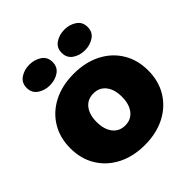

<svg xmlns="http://www.w3.org/2000/svg" viewBox="-202 -897 1056 1056"><g transform="rotate(-45 325.5 -369.0)"><path d="M325.5 12.5Q235.5 12.5 167.2 -22.5Q99 -57.5 60.8 -120Q22.5 -182.5 22.5 -265Q22.5 -347.5 60.8 -410Q99 -472.5 167.2 -507.2Q235.5 -542 325.5 -542Q415.5 -542 483.8 -507.2Q552 -472.5 590.2 -410Q628.5 -347.5 628.5 -265Q628.5 -182.5 590.2 -120Q552 -57.5 483.8 -22.5Q415.5 12.5 325.5 12.5ZM325.5 -140Q371.5 -140 397.8 -174Q424 -208 424 -265Q424 -322 397.8 -355.5Q371.5 -389 325.5 -389Q279.5 -389 253.2 -355.5Q227 -322 227 -265Q227 -208 253.2 -174Q279.5 -140 325.5 -140ZM188.5 -589Q148 -589 117.8 -609.8Q87.5 -630.5 87.5 -669.5Q87.5 -709 117.8 -729.5Q148 -750 188.5 -750Q228.5 -750 259 -729.5Q289.5 -709 289.5 -669.5Q289.5 -630 259 -609.5Q228.5 -589 188.5 -589ZM461 -589Q420.5 -589 390.2 -609.8Q360 -630.5 360 -669.5Q360 -709 390.2 -729.5Q420.5 -750 461 -750Q501 -750 531.5 -729.5Q562 -709 562 -669.5Q562 -630 531.5 -609.5Q501 -589 461 -589Z"/></g></svg>

Font: Epilogue Black
Style: Regular
Weight: 900
Designer: Tyler Finck
Foundry: Etcetera Type Co
Version: Version 2.111; ttfautohint (v1.8.3)